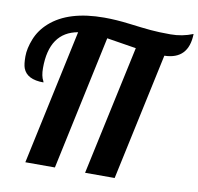

<svg xmlns="http://www.w3.org/2000/svg" viewBox="-82 -835 952 921"><g transform="rotate(10 394.0 -374.5)"><path d="M788.1 -746.1Q785.2 -621.6 668 -619.1L535.2 0H391.1L526.9 -630.9L383.8 -653.8L244.1 0H100.1L241.2 -658.2Q105 -634.3 105 -460Q105 -420.4 117.2 -398.9Q119.1 -395 119.1 -392.1Q38.1 -392.1 19 -443.4Q12.2 -461.9 12.2 -500.5Q12.2 -539.1 30.8 -585.9Q49.3 -632.8 89.8 -668.9Q179.7 -749 353 -749Q411.1 -749 476.6 -740.7Q542 -732.4 582 -728.8Q622.1 -725.1 679.2 -725.1Q736.3 -725.1 788.1 -746.1Z"/></g></svg>

Font: UVF Lobster12
Style: Regular
Weight: 400
Designer: Pablo Impallari
Foundry: Pablo Impallari. www.impallari.com
Version: Version 1.004